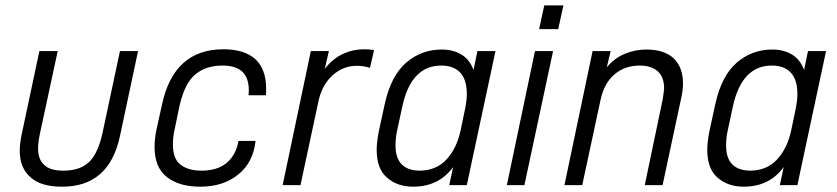

<svg xmlns="http://www.w3.org/2000/svg" viewBox="-20 -700 3164 726"><path d="M54.7 -129.9Q54.7 -155.3 61.5 -189.5L128.9 -506.8H198.2L130.9 -194.3Q124 -161.1 124 -138.7Q124 -96.7 147.5 -76.2Q168.9 -54.7 219.7 -54.7Q284.2 -54.7 318.4 -88.9Q350.6 -121.1 367.2 -195.3L433.6 -506.8H502L433.6 -185.5Q392.6 6.8 213.9 5.9Q134.8 5.9 95.7 -29.3Q54.7 -64.5 54.7 -129.9Z M564.5 -143.6Q564.5 -176.8 571.3 -208L592.8 -305.7Q637.7 -513.7 825.2 -513.7Q903.3 -513.7 945.3 -476.6Q986.3 -438.5 986.3 -365.2Q986.3 -345.7 985.4 -339.8H919.9L920.9 -357.4Q920.9 -405.3 896.5 -428.7Q872.1 -452.1 821.3 -452.1Q758.8 -452.1 718.8 -418.9Q678.7 -385.7 659.2 -301.8L640.6 -211.9Q633.8 -183.6 633.8 -154.3Q633.8 -98.6 663.1 -77.1Q691.4 -54.7 742.2 -54.7Q801.8 -54.7 836.9 -84Q872.1 -113.3 881.8 -167H946.3Q937.5 -85.9 881.8 -41Q825.2 5.9 737.3 5.9Q657.2 5.9 611.3 -30.3Q564.5 -66.4 564.5 -143.6Z M1155.3 -506.8H1223.6L1208 -439.5Q1237.3 -477.5 1276.4 -496.1Q1314.5 -513.7 1357.4 -513.7Q1376 -513.7 1394.5 -510.7L1378.9 -443.4Q1355.5 -451.2 1329.1 -451.2Q1276.4 -451.2 1236.3 -414.1Q1196.3 -377 1183.6 -314.5L1116.2 0H1048.8Z M1404.3 -133.8Q1404.3 -160.2 1412.1 -202.1L1434.6 -305.7Q1458 -413.1 1515.6 -462.9Q1573.2 -512.7 1650.4 -512.7Q1694.3 -512.7 1725.6 -493.2Q1755.9 -474.6 1770.5 -435.5L1785.2 -506.8H1853.5L1745.1 0H1678.7L1693.4 -68.4Q1639.6 5.9 1542 5.9Q1482.4 5.9 1443.4 -28.3Q1404.3 -61.5 1404.3 -133.8ZM1721.7 -207 1740.2 -295.9Q1745.1 -322.3 1745.1 -345.7Q1745.1 -396.5 1721.7 -423.8Q1696.3 -452.1 1648.4 -452.1Q1536.1 -452.1 1502 -300.8L1481.4 -205.1Q1475.6 -179.7 1475.6 -149.4Q1475.6 -56.6 1565.4 -54.7Q1628.9 -54.7 1668 -96.7Q1707 -138.7 1721.7 -207Z M2002.9 -506.8H2071.3L1962.9 0H1896.5ZM2038.1 -679.7H2110.4L2090.8 -589.8H2018.6Z M2220.7 -506.8H2289.1L2274.4 -445.3Q2303.7 -480.5 2341.8 -496.1Q2380.9 -512.7 2423.8 -512.7Q2491.2 -512.7 2527.3 -479.5Q2562.5 -445.3 2562.5 -384.8Q2562.5 -359.4 2556.6 -333L2485.4 0H2418L2485.4 -322.3Q2490.2 -351.6 2491.2 -365.2Q2491.2 -409.2 2466.8 -430.7Q2442.4 -452.1 2398.4 -452.1Q2342.8 -452.1 2303.7 -418.9Q2264.6 -385.7 2251 -323.2L2181.6 0H2114.3Z M2654.3 -133.8Q2654.3 -160.2 2662.1 -202.1L2684.6 -305.7Q2708 -413.1 2765.6 -462.9Q2823.2 -512.7 2900.4 -512.7Q2944.3 -512.7 2975.6 -493.2Q3005.9 -474.6 3020.5 -435.5L3035.2 -506.8H3103.5L2995.1 0H2928.7L2943.4 -68.4Q2889.6 5.9 2792 5.9Q2732.4 5.9 2693.4 -28.3Q2654.3 -61.5 2654.3 -133.8ZM2971.7 -207 2990.2 -295.9Q2995.1 -322.3 2995.1 -345.7Q2995.1 -396.5 2971.7 -423.8Q2946.3 -452.1 2898.4 -452.1Q2786.1 -452.1 2752 -300.8L2731.4 -205.1Q2725.6 -179.7 2725.6 -149.4Q2725.6 -56.6 2815.4 -54.7Q2878.9 -54.7 2918 -96.7Q2957 -138.7 2971.7 -207Z"/></svg>

Font: Dinish
Style: Italic
Weight: 400
Italic angle: -12°
Designer: Bert Driehuis
Foundry: Playbeing
Version: Version 3.002; git-62d0f29-release